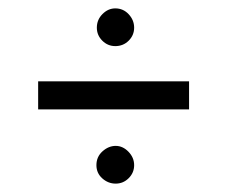

<svg xmlns="http://www.w3.org/2000/svg" viewBox="-20 -542 540 458"><path d="M255 -432Q237 -432 224 -445Q211 -458 211 -476Q211 -495 224.5 -508.5Q238 -522 255 -522Q274 -522 287 -508Q300 -494 300 -476Q300 -458 287 -445Q274 -432 255 -432ZM71 -281V-348H431V-281ZM256 -104Q238 -104 224 -116.5Q210 -129 210 -148Q210 -168 224.5 -181Q239 -194 256 -194Q273 -194 286.5 -180Q300 -166 300 -148Q300 -130 287 -117Q274 -104 256 -104Z"/></svg>

Font: Ligconsolata
Style: Regular
Weight: 400
Monospace: yes
Designer: Raph Levien, Cyreal, Brenton Simpson
Foundry: Raph Levien, Cyreal, Google
Version: Version 3.001; ttfautohint (v1.8.2.53-6de2)